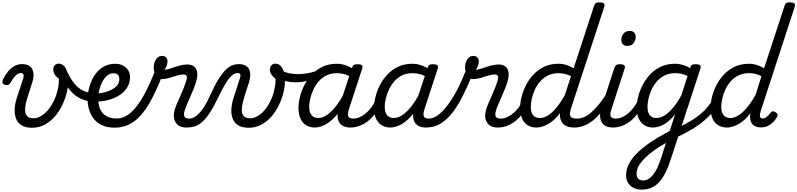

<svg xmlns="http://www.w3.org/2000/svg" viewBox="-29 -1055 6703 1614"><path d="M240 19Q185 19 152 -2Q119 -23 105.5 -59Q92 -95 94.5 -139.5Q97 -184 112 -231L167 -398Q173 -419 167.5 -430Q162 -441 146 -441Q132 -441 119 -433Q106 -425 91.5 -407.5Q77 -390 60 -361Q51 -348 43 -343Q35 -338 16 -341Q-4 -346 -7.5 -359Q-11 -372 -4 -387Q14 -423 37.5 -452.5Q61 -482 91 -499Q121 -516 157 -516Q190 -516 211.5 -504.5Q233 -493 243 -472Q253 -451 253 -423.5Q253 -396 243 -365L206 -249Q196 -219 188.5 -186Q181 -153 182 -125Q183 -97 199 -79Q215 -61 253 -61Q279 -61 303 -72.5Q327 -84 349.5 -104Q372 -124 390.5 -150.5Q409 -177 423.5 -207Q438 -237 447 -268Q455 -293 461 -324Q467 -355 466 -393Q442 -410 430.5 -429Q419 -448 419 -471Q419 -493 431.5 -506.5Q444 -520 465 -520Q482 -520 496.5 -511Q511 -502 522 -484Q533 -466 538.5 -437.5Q544 -409 544 -370Q544 -325 531 -272.5Q518 -220 493 -168.5Q468 -117 430.5 -74.5Q393 -32 345.5 -6.5Q298 19 240 19Z M723 -203Q666 -213 623 -240Q580 -267 545 -315Q510 -363 475 -436Q465 -456 476 -468.5Q487 -481 504 -481.5Q521 -482 529 -465Q556 -407 584.5 -367.5Q613 -328 649 -305Q685 -282 736 -272Q749 -270 754 -258Q759 -246 757 -232Q755 -218 746.5 -209Q738 -200 723 -203Z M725 -273Q757 -267 799 -270.5Q841 -274 881 -288.5Q921 -303 947.5 -328Q974 -353 974 -390Q974 -416 961.5 -427.5Q949 -439 922 -439Q908 -439 901.5 -451Q895 -463 896.5 -479Q898 -495 909 -507Q920 -519 941 -519Q967 -519 989.5 -511Q1012 -503 1028.5 -488Q1045 -473 1054.5 -453Q1064 -433 1064 -408Q1064 -350 1032.5 -308Q1001 -266 949.5 -240Q898 -214 838 -205.5Q778 -197 722 -204Z M934 18Q886 18 849 5.5Q812 -7 785 -30Q758 -53 741 -83.5Q724 -114 715.5 -149.5Q707 -185 707 -222Q707 -263 717 -305.5Q727 -348 745.5 -386.5Q764 -425 792 -455Q820 -485 857.5 -502Q895 -519 941 -519Q952 -519 955.5 -507Q959 -495 955.5 -479Q952 -463 943.5 -451Q935 -439 923 -439Q895 -439 872 -419.5Q849 -400 832 -368.5Q815 -337 805.5 -299.5Q796 -262 796 -226Q796 -195 803.5 -165Q811 -135 828.5 -111.5Q846 -88 876.5 -73.5Q907 -59 951 -59Q1014 -59 1069.5 -107.5Q1125 -156 1175.5 -246Q1226 -336 1274 -459Q1277 -467 1288.5 -468Q1300 -469 1313 -464.5Q1326 -460 1334.5 -451.5Q1343 -443 1339 -431Q1283 -283 1224 -182.5Q1165 -82 1095 -32Q1025 18 934 18Z M1539 17Q1502 17 1479 4Q1456 -9 1444.5 -31Q1433 -53 1432.5 -81.5Q1432 -110 1442 -140Q1448 -160 1460.5 -188.5Q1473 -217 1487.5 -249.5Q1502 -282 1515.5 -316Q1529 -350 1538 -380Q1546 -409 1538 -419Q1530 -429 1513 -429Q1488 -429 1457 -419Q1426 -409 1393 -399.5Q1360 -390 1330 -390Q1308 -390 1293 -404.5Q1278 -419 1270.5 -441Q1263 -463 1263 -488Q1263 -512 1271 -534Q1279 -556 1294.5 -570.5Q1310 -585 1333 -585Q1357 -585 1368 -571Q1379 -557 1379 -538Q1379 -522 1372.5 -503Q1366 -484 1353 -469Q1368 -469 1390.5 -475.5Q1413 -482 1439 -491Q1465 -500 1493 -506.5Q1521 -513 1547 -513Q1576 -513 1597.5 -499.5Q1619 -486 1627 -455Q1635 -424 1621 -372Q1613 -344 1599.5 -310.5Q1586 -277 1571.5 -243.5Q1557 -210 1544 -180.5Q1531 -151 1524 -129Q1513 -92 1521.5 -75Q1530 -58 1562 -58Q1576 -58 1582 -46.5Q1588 -35 1585.5 -20.5Q1583 -6 1571.5 5.5Q1560 17 1539 17Z M1541 17Q1530 17 1527 5.5Q1524 -6 1528 -20.5Q1532 -35 1541.5 -46.5Q1551 -58 1563 -58Q1579 -58 1598.5 -67Q1618 -76 1639.5 -97Q1661 -118 1685 -154Q1709 -190 1734 -246Q1773 -333 1806 -386Q1839 -439 1868 -467.5Q1897 -496 1923.5 -506Q1950 -516 1976 -516Q1987 -516 1990 -504.5Q1993 -493 1991 -478.5Q1989 -464 1982.5 -452.5Q1976 -441 1966 -441Q1950 -441 1933.5 -430.5Q1917 -420 1898 -397Q1879 -374 1857 -335.5Q1835 -297 1808 -241Q1769 -159 1735.5 -108Q1702 -57 1670.5 -29.5Q1639 -2 1607.5 7.5Q1576 17 1541 17Z M2061 19Q2006 19 1973 -2Q1940 -23 1926.5 -59Q1913 -95 1916 -139.5Q1919 -184 1934 -231L1988 -398Q1995 -419 1990.5 -430Q1986 -441 1968 -441Q1953 -441 1945.5 -452.5Q1938 -464 1939.5 -478.5Q1941 -493 1950.5 -504.5Q1960 -516 1978 -516Q2012 -516 2033.5 -504.5Q2055 -493 2065 -472Q2075 -451 2074.5 -424Q2074 -397 2065 -365L2027 -249Q2018 -219 2010.5 -186Q2003 -153 2003.5 -125Q2004 -97 2020.5 -79Q2037 -61 2074 -61Q2100 -61 2124.5 -72.5Q2149 -84 2171 -104Q2193 -124 2212 -150.5Q2231 -177 2245 -207Q2259 -237 2269 -268Q2276 -293 2282 -324Q2288 -355 2287 -393Q2264 -410 2252 -429Q2240 -448 2240 -471Q2240 -493 2253 -506.5Q2266 -520 2286 -520Q2304 -520 2318 -511Q2332 -502 2343 -484Q2354 -466 2360 -437.5Q2366 -409 2366 -370Q2366 -325 2352.5 -272.5Q2339 -220 2314 -168.5Q2289 -117 2252 -74.5Q2215 -32 2167 -6.5Q2119 19 2061 19Z M2456 -363Q2415 -363 2379.5 -371Q2344 -379 2307 -402Q2301 -405 2302 -417Q2303 -429 2307.5 -442.5Q2312 -456 2319.5 -463.5Q2327 -471 2334 -466Q2361 -448 2398 -440Q2435 -432 2474 -432Q2513 -432 2550 -438Q2587 -444 2621 -455.5Q2655 -467 2685 -484Q2692 -488 2695 -475.5Q2698 -463 2696 -448Q2694 -433 2684 -428Q2630 -398 2572.5 -380.5Q2515 -363 2456 -363Z M2618 17Q2575 17 2544 -2.5Q2513 -22 2496.5 -59Q2480 -96 2480 -146Q2480 -190 2492.5 -241Q2505 -292 2530.5 -341Q2556 -390 2594.5 -430.5Q2633 -471 2685 -495Q2737 -519 2803 -519Q2846 -519 2887 -502.5Q2928 -486 2961 -461L2948 -392Q2905 -420 2871.5 -430Q2838 -440 2805 -440Q2754 -440 2715.5 -421Q2677 -402 2649.5 -370Q2622 -338 2604.5 -300Q2587 -262 2578.5 -224.5Q2570 -187 2570 -157Q2570 -126 2579 -105.5Q2588 -85 2605 -74Q2622 -63 2647 -63Q2682 -63 2719 -88Q2756 -113 2793.5 -160.5Q2831 -208 2865 -273L2887 -229Q2843 -134 2794 -80Q2745 -26 2699.5 -4.5Q2654 17 2618 17ZM2917 17Q2879 17 2855 4Q2831 -9 2819.5 -32.5Q2808 -56 2808.5 -86.5Q2809 -117 2820 -152L2929 -483Q2936 -503 2945.5 -509Q2955 -515 2974 -515Q3005 -515 3013.5 -505.5Q3022 -496 3015 -476L2906 -143Q2890 -95 2899 -76.5Q2908 -58 2940 -58Q2954 -58 2959.5 -46.5Q2965 -35 2963 -20.5Q2961 -6 2949.5 5.5Q2938 17 2917 17Z M2917 17Q2903 17 2896.5 5.5Q2890 -6 2892.5 -20.5Q2895 -35 2907 -46.5Q2919 -58 2940 -58Q2966 -58 2992.5 -69Q3019 -80 3045 -101.5Q3071 -123 3093 -153Q3115 -183 3132 -220Q3137 -235 3149.5 -234.5Q3162 -234 3171.5 -224.5Q3181 -215 3177 -201Q3159 -150 3131 -109.5Q3103 -69 3069 -41Q3035 -13 2996 2Q2957 17 2917 17Z M3253 17Q3210 17 3179 -2.5Q3148 -22 3131.5 -59Q3115 -96 3115 -146Q3115 -190 3127.5 -241Q3140 -292 3165.5 -341Q3191 -390 3229.5 -430.5Q3268 -471 3320 -495Q3372 -519 3438 -519Q3481 -519 3522 -502.5Q3563 -486 3596 -461L3583 -392Q3540 -420 3506.5 -430Q3473 -440 3440 -440Q3389 -440 3350.5 -421Q3312 -402 3284.5 -370Q3257 -338 3239.5 -300Q3222 -262 3213.5 -224.5Q3205 -187 3205 -157Q3205 -126 3214 -105.5Q3223 -85 3240 -74Q3257 -63 3282 -63Q3317 -63 3354 -88Q3391 -113 3428.5 -160.5Q3466 -208 3500 -273L3522 -229Q3478 -134 3429 -80Q3380 -26 3334.5 -4.5Q3289 17 3253 17ZM3552 17Q3514 17 3490 4Q3466 -9 3454.5 -32.5Q3443 -56 3443.5 -86.5Q3444 -117 3455 -152L3564 -483Q3571 -503 3580.5 -509Q3590 -515 3609 -515Q3640 -515 3648.5 -505.5Q3657 -496 3650 -476L3541 -143Q3525 -95 3534 -76.5Q3543 -58 3575 -58Q3589 -58 3594.5 -46.5Q3600 -35 3598 -20.5Q3596 -6 3584.5 5.5Q3573 17 3552 17Z M3552 17Q3533 17 3527 5.5Q3521 -6 3525.5 -20.5Q3530 -35 3543 -46.5Q3556 -58 3575 -58Q3612 -58 3651.5 -86.5Q3691 -115 3730.5 -167Q3770 -219 3807.5 -288Q3845 -357 3877 -439Q3881 -450 3892.5 -452.5Q3904 -455 3916.5 -451.5Q3929 -448 3936 -439.5Q3943 -431 3938 -418Q3897 -319 3856 -238.5Q3815 -158 3769 -101Q3723 -44 3670 -13.5Q3617 17 3552 17Z M4156 17Q4119 17 4096 4Q4073 -9 4061.5 -31Q4050 -53 4049.5 -81.5Q4049 -110 4059 -140Q4065 -160 4077.5 -188.5Q4090 -217 4104.5 -249.5Q4119 -282 4132.5 -316Q4146 -350 4155 -380Q4163 -409 4155 -419Q4147 -429 4130 -429Q4105 -429 4074 -419Q4043 -409 4010 -399.5Q3977 -390 3947 -390Q3925 -390 3910 -404.5Q3895 -419 3887.5 -441Q3880 -463 3880 -488Q3880 -512 3888 -534Q3896 -556 3911.5 -570.5Q3927 -585 3950 -585Q3974 -585 3985 -571Q3996 -557 3996 -538Q3996 -522 3989.5 -503Q3983 -484 3970 -469Q3985 -469 4007.5 -475.5Q4030 -482 4056 -491Q4082 -500 4110 -506.5Q4138 -513 4164 -513Q4193 -513 4214.5 -499.5Q4236 -486 4244 -455Q4252 -424 4238 -372Q4230 -344 4216.5 -310.5Q4203 -277 4188.5 -243.5Q4174 -210 4161 -180.5Q4148 -151 4141 -129Q4130 -92 4138.5 -75Q4147 -58 4179 -58Q4193 -58 4199 -46.5Q4205 -35 4202.5 -20.5Q4200 -6 4188.5 5.5Q4177 17 4156 17Z M4156 17Q4142 17 4135.5 5.5Q4129 -6 4131.5 -20.5Q4134 -35 4146 -46.5Q4158 -58 4179 -58Q4205 -58 4231.5 -69Q4258 -80 4284 -101.5Q4310 -123 4332 -153Q4354 -183 4371 -220Q4376 -235 4388.5 -234.5Q4401 -234 4410.5 -224.5Q4420 -215 4416 -201Q4398 -150 4370 -109.5Q4342 -69 4308 -41Q4274 -13 4235 2Q4196 17 4156 17Z M4481 17Q4438 17 4407 -2.5Q4376 -22 4359.5 -59Q4343 -96 4343 -146Q4343 -190 4355.5 -241Q4368 -292 4393.5 -341Q4419 -390 4457.5 -430.5Q4496 -471 4548 -495Q4600 -519 4666 -519Q4700 -519 4732 -509Q4764 -499 4793 -481L4964 -1003Q4970 -1023 4979.5 -1029Q4989 -1035 5009 -1035Q5040 -1035 5048.5 -1025.5Q5057 -1016 5050 -996L4771 -143Q4756 -95 4766.5 -76.5Q4777 -58 4821 -58Q4833 -58 4838.5 -46.5Q4844 -35 4841.5 -20.5Q4839 -6 4828 5.5Q4817 17 4798 17Q4763 17 4739.5 8Q4716 -1 4702.5 -16.5Q4689 -32 4683 -52Q4677 -72 4678 -93L4677 -103Q4643 -57 4607 -31Q4571 -5 4538.5 6Q4506 17 4481 17ZM4509 -63Q4544 -63 4579 -85.5Q4614 -108 4649.5 -151.5Q4685 -195 4719 -255L4771 -415Q4742 -429 4717 -434.5Q4692 -440 4667 -440Q4617 -440 4578 -421Q4539 -402 4511.5 -370Q4484 -338 4466.5 -300Q4449 -262 4441 -224.5Q4433 -187 4433 -157Q4433 -126 4441.5 -105.5Q4450 -85 4467.5 -74Q4485 -63 4509 -63Z M4798 17Q4784 17 4777.5 5.5Q4771 -6 4773.5 -20.5Q4776 -35 4788 -46.5Q4800 -58 4821 -58Q4851 -58 4881.5 -71Q4912 -84 4943 -111.5Q4974 -139 5007.5 -180Q5041 -221 5076 -277Q5085 -290 5097 -289Q5109 -288 5115.5 -278.5Q5122 -269 5116 -257Q5080 -187 5042 -135Q5004 -83 4964.5 -49.5Q4925 -16 4883.5 0.5Q4842 17 4798 17Z M5124 17Q5087 17 5062.5 4Q5038 -9 5026.5 -32.5Q5015 -56 5015 -86Q5015 -116 5027 -152L5135 -483Q5142 -503 5151.5 -509Q5161 -515 5180 -515Q5211 -515 5219.5 -505.5Q5228 -496 5221 -476L5113 -143Q5096 -95 5105 -76.5Q5114 -58 5147 -58Q5161 -58 5167 -46.5Q5173 -35 5170.5 -20.5Q5168 -6 5156.5 5.5Q5145 17 5124 17ZM5242 -669Q5222 -669 5208 -682Q5194 -695 5194 -720Q5194 -747 5211.5 -771Q5229 -795 5266 -795Q5287 -795 5301 -782.5Q5315 -770 5315 -744Q5315 -717 5297.5 -693Q5280 -669 5242 -669Z M5123 17Q5109 17 5102.5 5.5Q5096 -6 5098.5 -20.5Q5101 -35 5113 -46.5Q5125 -58 5146 -58Q5172 -58 5198.5 -69Q5225 -80 5251 -101.5Q5277 -123 5299 -153Q5321 -183 5338 -220Q5343 -235 5355.5 -234.5Q5368 -234 5377.5 -224.5Q5387 -215 5383 -201Q5365 -150 5337 -109.5Q5309 -69 5275 -41Q5241 -13 5202 2Q5163 17 5123 17Z M5365 539Q5325 539 5295.5 523.5Q5266 508 5250 481Q5234 454 5234 420Q5234 383 5246.5 349.5Q5259 316 5282 283.5Q5305 251 5338 220.5Q5371 190 5412 160Q5453 130 5502 101Q5527 87 5551.5 73Q5576 59 5601 45L5646 -93Q5612 -51 5579 -27Q5546 -3 5516 7Q5486 17 5461 17Q5418 17 5387.5 -2.5Q5357 -22 5340 -59Q5323 -96 5323 -146Q5323 -190 5335.5 -241Q5348 -292 5373.5 -341Q5399 -390 5437.5 -430.5Q5476 -471 5528 -495Q5580 -519 5646 -519Q5669 -519 5690.5 -514.5Q5712 -510 5732.5 -502Q5753 -494 5772 -482L5773 -487Q5780 -505 5788.5 -510Q5797 -515 5817 -515Q5848 -515 5856.5 -505.5Q5865 -496 5858 -476L5614 271Q5591 344 5565.5 395Q5540 446 5510 478Q5480 510 5444 524.5Q5408 539 5365 539ZM5378 462Q5402 462 5422 450Q5442 438 5461 414.5Q5480 391 5497 354.5Q5514 318 5530 269L5569 147Q5555 154 5542.5 162Q5530 170 5516 177Q5470 207 5434 236.5Q5398 266 5373 294Q5348 322 5335 350Q5322 378 5322 407Q5322 425 5329 437.5Q5336 450 5349 456Q5362 462 5378 462ZM5490 -63Q5523 -63 5558.5 -85.5Q5594 -108 5629.5 -150.5Q5665 -193 5698 -253L5751 -416Q5723 -430 5697.5 -435Q5672 -440 5647 -440Q5597 -440 5558.5 -421Q5520 -402 5492.5 -370Q5465 -338 5447.5 -300Q5430 -262 5422 -224.5Q5414 -187 5414 -157Q5414 -126 5422.5 -105.5Q5431 -85 5448 -74Q5465 -63 5490 -63Z M5651 103Q5639 108 5631 99.5Q5623 91 5620 77.5Q5617 64 5621.5 50.5Q5626 37 5639 32Q5693 8 5739 -16.5Q5785 -41 5824 -68.5Q5863 -96 5893.5 -127Q5924 -158 5946 -193.5Q5968 -229 5981 -269Q5986 -287 6000.5 -288Q6015 -289 6025.5 -278Q6036 -267 6030 -250Q6015 -198 5989 -155Q5963 -112 5928 -76Q5893 -40 5850 -9Q5807 22 5757 49.5Q5707 77 5651 103Z M6082 17Q6039 17 6008 -2.5Q5977 -22 5960.5 -59Q5944 -96 5944 -146Q5944 -190 5956.5 -241Q5969 -292 5994.5 -341Q6020 -390 6058.5 -430.5Q6097 -471 6149 -495Q6201 -519 6267 -519Q6301 -519 6333 -509Q6365 -499 6394 -481L6565 -1003Q6571 -1023 6580.5 -1029Q6590 -1035 6610 -1035Q6641 -1035 6649.5 -1025.5Q6658 -1016 6651 -996L6365 -119Q6356 -90 6360 -74.5Q6364 -59 6382 -59Q6396 -59 6407.5 -66Q6419 -73 6429 -84.5Q6439 -96 6448 -107Q6454 -116 6464 -119Q6474 -122 6490 -112Q6506 -102 6507 -91.5Q6508 -81 6502 -70Q6489 -48 6469.5 -28Q6450 -8 6425 4Q6400 16 6369 16Q6335 16 6313 3Q6291 -10 6282 -35.5Q6273 -61 6278 -97Q6278 -100 6278 -100.5Q6278 -101 6278 -103Q6244 -57 6208.5 -31Q6173 -5 6140 6Q6107 17 6082 17ZM6034 -157Q6034 -126 6042.5 -105.5Q6051 -85 6068.5 -74Q6086 -63 6110 -63Q6145 -63 6181 -86.5Q6217 -110 6253 -154Q6289 -198 6323 -259L6372 -415Q6344 -429 6319 -434.5Q6294 -440 6268 -440Q6218 -440 6179 -421Q6140 -402 6112.5 -370Q6085 -338 6067.5 -300Q6050 -262 6042 -224.5Q6034 -187 6034 -157Z"/></svg>

Font: Playwrite CO
Style: Regular
Weight: 400
Designer: Veronika Burian, José Scaglione
Foundry: TypeTogether
Version: Version 1.000